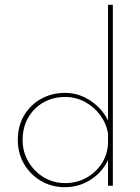

<svg xmlns="http://www.w3.org/2000/svg" viewBox="-20 -772 583 798"><path d="M249 6Q195 6 150.5 -20Q106 -46 80 -90.5Q54 -135 54 -190Q54 -249 80.5 -293Q107 -337 151.5 -361.5Q196 -386 250 -386Q310 -386 360.5 -350.5Q411 -315 433 -262L429 -250V-752H449V0H429V-130L432 -114Q410 -61 360.5 -27.5Q311 6 249 6ZM251 -11Q300 -11 340.5 -34Q381 -57 405 -96Q429 -135 429 -184V-217Q422 -259 396.5 -293.5Q371 -328 333 -348.5Q295 -369 251 -369Q201 -369 161 -346.5Q121 -324 97.5 -283.5Q74 -243 74 -190Q74 -141 98 -100Q122 -59 162 -35Q202 -11 251 -11Z"/></svg>

Font: Josefin Sans Thin Thin
Style: Regular
Weight: 250
Version: Version 2.001